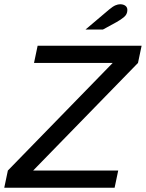

<svg xmlns="http://www.w3.org/2000/svg" viewBox="-28 -883 686 903"><path d="M-8 0 9 -81 502 -587H132L149 -668H638L621 -587L128 -81H528L511 0ZM374 -744 485 -838Q503 -853 515 -858Q527 -863 537 -863Q552 -863 561.5 -856Q571 -849 571 -836Q571 -816 555.5 -803Q540 -790 520 -779L456 -744Z"/></svg>

Font: Atkinson Hyperlegible Next
Style: Italic
Weight: 400
Italic angle: -12°
Designer: Elliott Scott, Megan Eiswerth, Linus Boman, Theodore Petrosky, Letters from Sweden
Foundry: Applied Design Works, Letters from Sweden
Version: Version 2.001